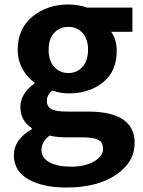

<svg xmlns="http://www.w3.org/2000/svg" viewBox="-20 -594 637 857"><path d="M276 243Q172 243 107 206.5Q42 170 42 99Q42 28 122 -17V-22Q71 -55 71 -116Q71 -177 134 -221V-225Q102 -248 80.5 -286.5Q59 -325 59 -372Q59 -466 125 -520Q191 -574 285 -574Q329 -574 369 -560H571V-452H476Q501 -418 501 -367Q501 -276 440 -226.5Q379 -177 285 -177Q252 -177 213 -190Q189 -169 189 -144Q189 -119 209 -107.5Q229 -96 277 -96H372Q581 -96 581 44Q581 130 497.5 186.5Q414 243 276 243ZM222 -295.5Q247 -268 285 -268Q323 -268 348 -295.5Q373 -323 373 -371.5Q373 -420 348.5 -447Q324 -474 285 -474Q246 -474 221.5 -447Q197 -420 197 -371.5Q197 -323 222 -295.5ZM347 19H279Q233 19 201 11Q165 40 165 75.5Q165 111 201 130.5Q237 150 298.5 150Q360 150 400 126.5Q440 103 440 71.5Q440 40 417.5 29.5Q395 19 347 19Z"/></svg>

Font: Swei Fan Sans CJK TC
Style: Bold
Weight: 700
Version: Version 2.130